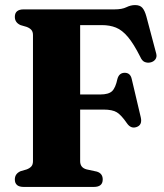

<svg xmlns="http://www.w3.org/2000/svg" viewBox="-20 -737 646 757"><path d="M431.5 -700Q461 -700 478.2 -708.5Q495.5 -717 512.5 -717Q531.5 -717 541 -706.5Q550.5 -696 557 -672.5L596 -525.5Q599.5 -512 592.2 -502.5Q585 -493 571.5 -490.5Q560.5 -488.5 550.2 -492.8Q540 -497 533 -513Q507 -564.5 484.2 -591.5Q461.5 -618.5 437.2 -628.2Q413 -638 382 -638H296V-364.5H375Q408 -364.5 421.8 -377.5Q435.5 -390.5 443 -426Q449.5 -449.5 471 -450Q494 -450.5 499.5 -425L535 -274.5Q542 -244 518 -236Q496 -228.5 480.5 -251Q458.5 -283 441 -294Q423.5 -305 387.5 -305H296V-101.5Q296 -75.5 322 -69L361.5 -60.5Q385 -53.5 385 -29.5Q385 0 350 0H73.5Q38.5 0 38.5 -29.5Q38.5 -52 61 -62L85 -69Q97 -73.5 103.5 -80.8Q110 -88 110 -101.5V-598.5Q110 -612 103.5 -619.2Q97 -626.5 85 -631L61 -638Q38.5 -648 38.5 -670.5Q38.5 -700 73.5 -700Z"/></svg>

Font: Fraunces 72pt S050
Style: Bold
Weight: 700
Version: Version 1.000; ttfautohint (v1.8.3)